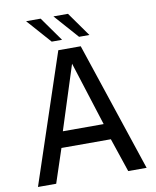

<svg xmlns="http://www.w3.org/2000/svg" viewBox="-99 -1004 875 1079"><g transform="rotate(-10 339.0 -464.5)"><path d="M29 0 275 -737H403L649 0H544L479 -193H197L133 0ZM221 -284H454L338 -649ZM403 -791 281 -929H364L462 -791ZM247 -791 125 -929H208L306 -791Z"/></g></svg>

Font: Exo Thin Medium
Style: Regular
Weight: 500
Version: Version 2.000